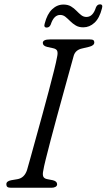

<svg xmlns="http://www.w3.org/2000/svg" viewBox="-20 -886 503 906"><path d="M184.5 -82.5Q180 -63 184.2 -53Q188.5 -43 204 -40.5L229.5 -35.5Q249.5 -30.5 249.5 -16.5Q249.5 -8.5 241.8 -4.2Q234 0 223 0H32.5Q19.5 0 14.8 -4Q10 -8 10 -15.5Q9 -31 32.5 -35.5L62 -40.5Q95 -46 107.5 -83.5Q113 -102 124 -142Q135 -182 149.5 -234.5Q164 -287 179.8 -344.2Q195.5 -401.5 209.8 -455.5Q224 -509.5 234.8 -552.2Q245.5 -595 249.5 -618Q253.5 -636 250 -645.5Q246.5 -655 230.5 -658.5L203 -664.5Q182 -669.5 182 -683.5Q182 -700 216.5 -700H403.5Q416 -700 420.5 -696.5Q425 -693 425 -686Q425 -671 400 -665L368.5 -657.5Q336.5 -651 328 -623.5Q321 -598.5 308.5 -553Q296 -507.5 280.5 -451.5Q265 -395.5 249 -336.8Q233 -278 219.2 -225.5Q205.5 -173 196 -135Q186.5 -97 184.5 -82.5ZM373 -757Q352 -757 337.5 -765.8Q323 -774.5 311.5 -786Q300 -797.5 289 -806.5Q278 -815.5 264 -815.5Q234 -815.5 219.5 -770.5Q213.5 -756 200.5 -756Q185 -756 191 -775Q202.5 -820 226 -842.2Q249.5 -864.5 279.5 -864.5Q300.5 -864.5 315 -855.8Q329.5 -847 340.8 -835.2Q352 -823.5 363 -814.8Q374 -806 388 -806Q418.5 -806 432.5 -850.5Q438.5 -865.5 452 -865.5Q467 -865.5 461 -846Q449.5 -800.5 426 -778.8Q402.5 -757 373 -757Z"/></svg>

Font: Fraunces 9pt S050 Light
Style: Italic
Weight: 300
Italic angle: -16°
Version: Version 1.000; ttfautohint (v1.8.3)